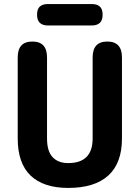

<svg xmlns="http://www.w3.org/2000/svg" viewBox="-20 -915 686 943"><path d="M315 8Q194 8 130.5 -52.5Q67 -113 67 -235V-633Q67 -711 139 -711Q211 -711 211 -633V-235Q211 -172 238.5 -143Q266 -114 315 -114Q435 -114 435 -235V-633Q435 -711 507 -711Q579 -711 579 -633V-235Q579 -114 512 -53Q445 8 315 8ZM213 -790Q190 -790 176 -802.5Q162 -815 162 -843Q162 -871 176 -883Q190 -895 213 -895H433Q456 -895 470 -883Q484 -871 484 -843Q484 -815 470 -802.5Q456 -790 433 -790Z"/></svg>

Font: Madimi One
Style: Regular
Weight: 400
Designer: Taurai Valerie Mtake, Mirko Velimirovic
Foundry: TaVaTake
Version: Version 1.000; ttfautohint (v1.8.4.7-5d5b)